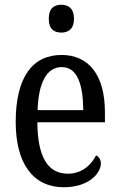

<svg xmlns="http://www.w3.org/2000/svg" viewBox="-20 -777 502 807"><path d="M238 -640C267 -640 291 -655 291 -698C291 -742 267 -757 238 -757C207 -757 185 -742 185 -698C185 -655 207 -640 238 -640ZM248 10C355 10 404 -50 404 -90C404 -108 394 -119 384 -124C363 -83 324 -47 265 -47C183 -47 138 -114 137 -263H421V-305C421 -463 352 -546 239 -546C116 -546 46 -452 46 -264C46 -90 119 10 248 10ZM330 -314H138C142 -430 176 -495 240 -495C305 -495 329 -422 330 -314Z"/></svg>

Font: Noto Serif Ethiopic Cn
Style: Regular
Weight: 400
Width: 3
Designer: Monotype Design Team
Foundry: Monotype Imaging Inc.
Version: Version 2.102